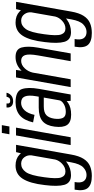

<svg xmlns="http://www.w3.org/2000/svg" viewBox="486 -1306 1020 2092"><g transform="rotate(-90 996.0 -260.0)"><path d="M125 230.5Q31 230.5 -5.8 187.2Q-42.5 144 -24.5 43H58.5Q46.5 111.5 68.2 142.2Q90 173 135.5 173Q180.5 173 218.2 137Q256 101 273 6.5L283 -51Q275.5 -45 267.5 -39Q208 3.5 133.5 3.5Q49 3.5 28.2 -68.8Q7.5 -141 25.5 -282Q43.5 -443 93.8 -521.8Q144 -600.5 238 -600.5Q312.5 -600.5 357.5 -557.5Q366 -550 372 -542L384.5 -595H464L358 5.5Q343 91 311.8 140.2Q280.5 189.5 233.8 210Q187 230.5 125 230.5ZM349.5 -428.5Q353.5 -469.5 330.5 -502.5Q304.5 -539.5 258 -539.5Q204 -539.5 167.2 -488.5Q130.5 -437.5 111 -287.5Q91.5 -151 108.5 -104Q125.5 -57 173 -57Q219.5 -57 258.5 -94Q293 -127 303.5 -167.5Z M461.5 0 566.5 -595.5H651.5L546.5 0ZM593.5 -750H678.5L664 -667.5H579Z M943 0 940.5 -43.5Q931.5 -35 920.5 -27.5Q873 5 792 5Q710 5 680.2 -39.5Q650.5 -84 662 -174Q673 -264.5 721.5 -306.2Q770 -348 869.5 -348H988.5L993 -373.5Q1008 -458 991 -499Q974 -540 921.5 -540Q876 -540 840.8 -503Q805.5 -466 790.5 -394L708.5 -409.5Q731 -508 785.2 -554.2Q839.5 -600.5 928 -600.5Q1048 -600.5 1071.2 -532Q1094.5 -463.5 1073.5 -344.5L1012.5 0ZM949 -124 979 -293H882.5Q817 -293 787.2 -264.8Q757.5 -236.5 749 -178.5Q741.5 -122.5 756 -87.8Q770.5 -53 822 -53Q872 -53 908.2 -75Q944.5 -97 949 -124ZM938.5 -627Q900.5 -627 883.5 -648.2Q866.5 -669.5 871.5 -699H915Q908 -658.5 944 -658.5Q965 -658.5 974.8 -669.5Q984.5 -680.5 988 -699H1031.5Q1026 -669.5 1002 -648.2Q978 -627 938.5 -627Z M1093 0 1198.5 -595.5H1280L1271 -534.5Q1276.5 -540.5 1282.5 -546Q1342 -600.5 1422 -600.5Q1506.5 -600.5 1524.5 -534.5Q1542.5 -468.5 1523 -356.5L1460 0H1375.5L1438 -355.5Q1456 -456.5 1441 -498Q1426 -539.5 1379.5 -539.5Q1333.5 -539.5 1296 -499Q1263 -463.5 1251 -413.5L1178 0Z M1683 230.5Q1589 230.5 1552.2 187.2Q1515.5 144 1533.5 43H1616.5Q1604.5 111.5 1626.2 142.2Q1648 173 1693.5 173Q1738.5 173 1776.2 137Q1814 101 1831 6.5L1841 -51Q1833.5 -45 1825.5 -39Q1766 3.5 1691.5 3.5Q1607 3.5 1586.2 -68.8Q1565.5 -141 1583.5 -282Q1601.5 -443 1651.8 -521.8Q1702 -600.5 1796 -600.5Q1870.5 -600.5 1915.5 -557.5Q1924 -550 1930 -542L1942.5 -595H2022L1916 5.5Q1901 91 1869.8 140.2Q1838.5 189.5 1791.8 210Q1745 230.5 1683 230.5ZM1907.5 -428.5Q1911.5 -469.5 1888.5 -502.5Q1862.5 -539.5 1816 -539.5Q1762 -539.5 1725.2 -488.5Q1688.5 -437.5 1669 -287.5Q1649.5 -151 1666.5 -104Q1683.5 -57 1731 -57Q1777.5 -57 1816.5 -94Q1851 -127 1861.5 -167.5Z"/></g></svg>

Font: Anybody
Style: Italic
Weight: 400
Italic angle: -10°
Designer: Tyler Finck
Foundry: Etcetera Type Company
Version: Version 1.010; ttfautohint (v1.8.3) -l 8 -r 50 -G 200 -x 14 